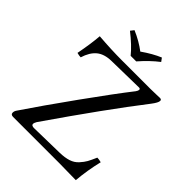

<svg xmlns="http://www.w3.org/2000/svg" viewBox="-228 -935 1059 1059"><g transform="rotate(45 302.0 -405.0)"><path d="M279.8 -696.8Q243.7 -741.7 179.2 -792L194.8 -812Q254.9 -786.1 300.8 -751Q357.9 -791 408.2 -812L422.9 -792Q373 -753.9 323.2 -696.8ZM550.8 2Q451.2 0 424.3 0H60.1Q41 0 41 -15.1Q41 -27.3 48.8 -38.1Q128.9 -157.2 248.5 -323.7Q368.2 -490.2 438 -579.1Q445.8 -590.3 445.8 -597.2Q445.8 -606 436 -606L225.1 -602.1Q169.9 -601.1 138.4 -575Q106.9 -548.8 90.8 -496.1Q77.6 -496.1 61 -501Q78.1 -589.8 83 -652.8Q182.1 -645 264.2 -645H484.9Q502 -645 528.1 -646Q554.2 -647 558.1 -647Q571.3 -647 570.8 -636.2Q570.8 -622.1 546.9 -590.8Q391.1 -389.6 171.9 -71.8Q164.1 -57.6 164.1 -51.8Q164.1 -36.6 189 -38.1L381.8 -42Q420.9 -43 448.5 -52Q476.1 -61 494.6 -81.5Q513.2 -102.1 522.7 -119.1Q532.2 -136.2 546.9 -169.9Q560.1 -169.9 578.1 -165Q557.6 -80.1 550.8 2Z"/></g></svg>

Font: Linux Libertine O
Style: Regular
Weight: 400
Designer: Philipp H. Poll
Foundry: Philipp H. Poll
Version: Version 5.3.0